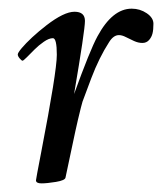

<svg xmlns="http://www.w3.org/2000/svg" viewBox="-20 -416 381 443"><path d="M86.9 -357.4Q127.7 -388.9 151.9 -388.9Q176 -388.9 176 -367.7Q176 -346.4 150.9 -199Q187.7 -300.5 204.8 -332Q239.3 -396 283.9 -396Q303 -396 318.5 -385.5Q334 -375 334 -361.2Q334 -347.4 331.9 -338.9Q329.8 -330.3 323.9 -323.6Q317.9 -316.9 308.5 -316.9Q299.1 -316.9 289.2 -321.4Q279.3 -325.9 270.5 -330.4Q261.7 -335 254.4 -335Q241.9 -335 231.9 -319.1Q208.7 -283.2 190.6 -235.5Q172.4 -187.7 170.4 -181.5Q168.5 -175.3 166.5 -167.1Q164.6 -158.9 159.9 -139.9Q155.3 -120.8 144.7 -70.2Q134 -19.5 131.1 -6.1Q129.9 0.2 109.1 3.7Q88.4 7.1 75.7 7.1Q63 7.1 63 0Q63 -2.4 75 -64.5Q111.1 -251.2 111.1 -289.6Q111.1 -327.9 102.1 -327.9Q93 -327.9 81.2 -319.7Q69.3 -311.5 59.8 -301.9Q50.3 -292.2 42.1 -284.1Q33.9 -275.9 32 -275.9Q30 -275.9 25.5 -281.1Q21 -286.4 21 -290.3Q21 -294.2 30.2 -305.1Q39.3 -315.9 54.4 -330Q69.6 -344 86.9 -357.4Z"/></svg>

Font: Fanwood Text
Style: Italic
Weight: 400
Italic angle: -9°
Version: Version 1.101